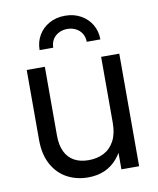

<svg xmlns="http://www.w3.org/2000/svg" viewBox="-83 -792 713 866"><g transform="rotate(-10 273.5 -359.0)"><path d="M61.5 -195.3V-515.6H144.5V-201.2Q144.5 -156.7 158.9 -126.7Q173.3 -96.7 200.7 -81.5Q228 -66.4 266.6 -66.4Q305.7 -66.4 336.2 -82Q366.7 -97.7 384.5 -130.6Q402.3 -163.6 402.3 -213.9V-515.6H485.4V0H404.3V-125H427.7Q411.1 -79.1 385.5 -49.1Q359.9 -19 326.2 -4.6Q292.5 9.8 251 9.8Q197.8 9.8 154.8 -13.4Q111.8 -36.6 86.7 -82.8Q61.5 -128.9 61.5 -195.3ZM412.6 -593.8H350.1Q350.1 -614.7 340.3 -631.1Q330.6 -647.5 313 -656.7Q295.4 -666 273.4 -666Q251.5 -666 233.9 -656.7Q216.3 -647.5 206.5 -631.1Q196.8 -614.7 196.8 -593.8H134.3Q134.3 -630.9 151.9 -661.1Q169.4 -691.4 201.2 -709Q232.9 -726.6 273.4 -726.6Q314 -726.6 345.7 -709Q377.4 -691.4 395 -661.1Q412.6 -630.9 412.6 -593.8Z"/></g></svg>

Font: Intratopia Thin
Style: Regular
Weight: 100
Designer: Rasmus Andersson
Foundry: rsms
Version: Version 3.000;Glyphs 3.2.3 (3260)